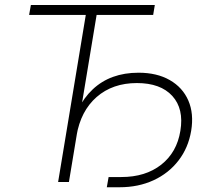

<svg xmlns="http://www.w3.org/2000/svg" viewBox="-20 -748 848 789"><path d="M99.6 -686.5 106.9 -727.5H616.2L609.4 -686.5H377L263.2 0H218.8L332.5 -686.5ZM418.9 21.5 426.3 -20.5H478.5Q578.1 -20.5 642.6 -71.3Q707 -122.1 721.2 -210.4Q736.3 -300.8 688 -353.8Q639.6 -406.7 542.5 -406.7Q442.9 -406.7 377.2 -349.4Q311.5 -292 294.4 -189.9H268.1Q288.1 -312 360.8 -380.6Q433.6 -449.2 549.3 -449.2Q625 -449.2 677.7 -418.9Q730.5 -388.7 753.9 -335Q777.3 -281.2 765.6 -210.4Q753.9 -140.6 713.6 -88.4Q673.3 -36.1 611.1 -7.3Q548.8 21.5 471.2 21.5Z"/></svg>

Font: Inter Display Extra Light
Style: Italic
Weight: 200
Italic angle: -9.39999°
Designer: Rasmus Andersson
Foundry: rsms
Version: Version 4.000;git-4fc901f